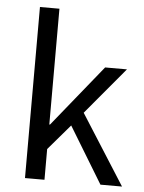

<svg xmlns="http://www.w3.org/2000/svg" viewBox="-52 -754 599 796"><g transform="rotate(5 247.5 -356.0)"><path d="M82 -711.9H163.1V-230H166L373 -485.8H463.9L300.8 -291L485.8 0H396L253.9 -233.9L163.1 -127.9V0H82Z"/></g></svg>

Font: SourceSansPro-Regular
Style: Regular
Weight: 400
Designer: Paul D. Hunt
Foundry: Adobe Systems Incorporated
Version: Version 1.050;PS Version 1.000;hotconv 1.0.70;makeotf.lib2.5